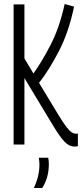

<svg xmlns="http://www.w3.org/2000/svg" viewBox="-20 -722 414 959"><path d="M352 10Q325 10 301.5 -15Q278 -40 245 -95L102 -332V0H48V-700H102V-430L147 -355Q187 -410 232 -496.5Q277 -583 303 -702L350 -689Q323 -560 273.5 -465Q224 -370 175 -308L270 -151Q296 -108 312 -87.5Q328 -67 339 -60.5Q350 -54 360 -54Q366 -54 369 -55V8Q364 9 359.5 9.5Q355 10 352 10ZM149 217Q164 185 170.5 156Q177 127 177 100Q177 91 176 82.5Q175 74 174 66H221Q222 73 223 80.5Q224 88 224 96Q224 131 216 160.5Q208 190 191 217Z"/></svg>

Font: Georama Condensed Light
Style: Regular
Weight: 300
Width: 3
Designer: Jean-Baptiste Levee
Foundry: Production Type
Version: Version 1.000